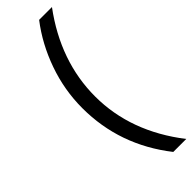

<svg xmlns="http://www.w3.org/2000/svg" viewBox="-301 -716 921 921"><g transform="rotate(-45 160.0 -255.5)"><path d="M320 196H232Q72 -8 72 -261Q72 -383 113 -499Q154 -615 225 -707H312Q155 -495 155 -257Q155 -17 320 196Z"/></g></svg>

Font: Hind Madurai
Style: Regular
Weight: 400
Designer: Jyotish Sonowal
Foundry: Indian Type Foundry
Version: Version 1.001;PS 1.0;hotconv 1.0.86;makeotf.lib2.5.63406; tt